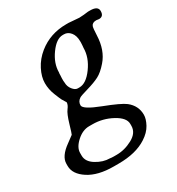

<svg xmlns="http://www.w3.org/2000/svg" viewBox="-204 -580 830 900"><g transform="rotate(-30 211.0 -129.5)"><path d="M145.5 -240.2Q145.5 -219.2 158.7 -202.6Q171.9 -186 185.5 -186H194.8Q231.4 -186 267.6 -235.8Q303.7 -285.6 303.7 -336.9Q304.7 -343.8 304.7 -347.2L305.7 -364.3V-371.1Q305.7 -402.3 291 -420.2Q276.4 -438 255.9 -438H249Q214.8 -438 180.7 -390.9Q146.5 -343.8 146.5 -294.9L145.5 -288.1Q145.5 -284.7 145.5 -281.2L144.5 -264.2V-250.5Q145.5 -243.7 145.5 -240.2ZM160.6 -5.9H142.6Q107.4 -5.9 75.4 23.2Q43.5 52.2 43.5 81.5V96.2Q43.5 128.9 79.6 151.1Q115.7 173.3 152.3 173.3L160.2 174.3L171.9 174.8H187.5Q231.4 174.8 273.4 152.1Q315.4 129.4 315.4 91.3V81.1Q315.4 47.9 265.9 21Q216.3 -5.9 160.6 -5.9ZM352.1 -4.9Q392.1 26.9 392.1 75.7Q392.1 98.1 376.5 127Q360.8 155.8 326.7 177.7Q268.6 215.3 175.3 215.3H148.4Q64 215.3 13.2 182.4Q-37.6 149.4 -37.6 105V93.3Q-37.6 53.2 17.1 14.2Q49.8 -9.3 52 -11.7Q54.2 -14.2 68.1 -61.5Q82 -108.9 95 -125.5Q107.9 -142.1 107.9 -155.8L93.3 -179.7Q89.8 -186 76.9 -218.3Q64 -250.5 64 -284.2Q64 -317.9 83.5 -356Q103 -394 138.2 -422.4Q201.7 -473.6 289.1 -473.6H301.3L357.4 -469.2Q367.2 -469.2 382.3 -470.7L406.7 -473.6H418Q460 -473.6 460 -446.8Q460 -417.5 434.6 -417.5L419.9 -419.4Q397.9 -419.4 392.1 -403.8Q388.7 -394.5 387.2 -356.9Q384.3 -277.8 341.8 -229.5Q314 -197.3 288.8 -184.3Q263.7 -171.4 223.1 -159.7Q182.6 -147.9 175.8 -143.6Q156.7 -131.8 156.7 -110.6Q156.7 -89.4 242.2 -56.6Q327.6 -23.9 352.1 -4.9Z"/></g></svg>

Font: Averia Serif Libre
Style: Italic
Weight: 400
Italic angle: -7.90001°
Version: Version 1.002